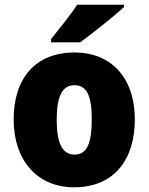

<svg xmlns="http://www.w3.org/2000/svg" viewBox="-20 -786 633 816"><path d="M507 -756V-766H308C279 -721 231 -663 197 -620V-606H321C374 -645 467 -719 507 -756ZM553 -278C553 -461 447 -563 298 -563C129 -563 38 -452 38 -278C38 -107 136 10 295 10C466 10 553 -109 553 -278ZM221 -277C221 -375 244 -424 296 -424C351 -424 370 -375 370 -278C370 -180 351 -129 297 -129C243 -129 221 -181 221 -277Z"/></svg>

Font: Noto Sans Devanagari UI SemiCondensed Black
Style: Regular
Weight: 900
Width: 4
Designer: Jelle Bosma - Monotype Design Team
Foundry: Monotype Imaging Inc.
Version: Version 2.004